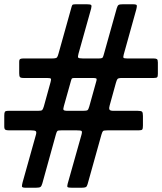

<svg xmlns="http://www.w3.org/2000/svg" viewBox="-50 -825 760 900"><path d="M307.5 -805Q297 -805 292.5 -803.8Q288 -802.5 286 -794.5L224.5 -574.5Q221 -560.5 217 -555.8Q213 -551 194 -551H60Q50 -551 45 -548.5Q40 -546 40 -535V-481.5Q40 -469 43.2 -464.2Q46.5 -459.5 60 -459.5H169.5Q186.5 -459.5 188.5 -456Q190.5 -452.5 187 -440L155.5 -326Q151.5 -313 147.8 -309.2Q144 -305.5 127.5 -305.5H-10.5Q-24.5 -305.5 -27.2 -300.8Q-30 -296 -30 -283V-232.5Q-30 -220 -25 -217Q-20 -214 -8 -214H95Q113.5 -214 117.8 -210Q122 -206 118.5 -193.5L56 29.5Q53 41 52.8 48Q52.5 55 69.5 55H118.5Q135 55 140 51Q145 47 148.5 34.5L212.5 -196.5Q216 -208.5 219.2 -211.2Q222.5 -214 238.5 -214H309.5Q328.5 -214 332.2 -211Q336 -208 332 -193.5L267 37Q263.5 49.5 267.2 52.2Q271 55 287 55H332.5Q346.5 55 352 52.2Q357.5 49.5 360.5 38.5L425.5 -194Q429.5 -207.5 433 -210.8Q436.5 -214 454.5 -214H600Q614 -214 617 -218.2Q620 -222.5 620 -236.5V-281.5Q620 -297 616 -301.2Q612 -305.5 596 -305.5H482Q465 -305.5 462.8 -312.2Q460.5 -319 464 -330.5L493 -435.5Q497 -450 500.8 -454.8Q504.5 -459.5 523.5 -459.5H671Q683.5 -459.5 686.8 -463Q690 -466.5 690 -479V-532Q690 -545 685.5 -548Q681 -551 669 -551H546Q530.5 -551 528.8 -554.5Q527 -558 530 -569.5L589 -781.5Q592.5 -795 591.2 -800Q590 -805 572 -805H526Q510.5 -805 505.8 -801.8Q501 -798.5 497.5 -787L437.5 -573Q434.5 -561.5 431.8 -556.2Q429 -551 413.5 -551H338Q319 -551 316.5 -555.2Q314 -559.5 318 -573.5L377 -784Q380.5 -797.5 377.5 -801.2Q374.5 -805 357.5 -805ZM383 -459.5Q395.5 -459.5 400.2 -457.8Q405 -456 401.5 -444.5L368.5 -326Q364.5 -311.5 360 -308.5Q355.5 -305.5 337 -305.5H268.5Q250 -305.5 247.8 -310Q245.5 -314.5 249.5 -328L282.5 -445.5Q285 -455 287.2 -457.2Q289.5 -459.5 301 -459.5Z"/></svg>

Font: Besley ExtraBold
Style: Italic
Weight: 800
Italic angle: -13°
Designer: Owen Earl
Foundry: indestructible type*
Version: Version 2.001